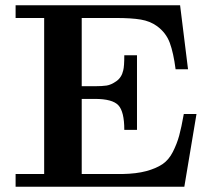

<svg xmlns="http://www.w3.org/2000/svg" viewBox="-20 -706 795 726"><path d="M39 0V-48H147V-638H39V-686H661L691 -444H644Q636 -506 622 -544Q608 -582 574 -607Q548 -626 512.5 -632Q477 -638 418 -638H289V-380H339Q366 -380 383 -382.5Q400 -385 420 -399Q440 -413 446 -440Q450 -455 450 -497H498V-215H450Q450 -284 427.5 -308Q405 -332 339 -332H289V-48H443Q496 -49 533 -59Q570 -69 594 -85Q618 -101 633.5 -131.5Q649 -162 657.5 -193Q666 -224 675 -275H723L677 0Z"/></svg>

Font: CMU Serif
Style: Bold
Weight: 700
Version: Version 0.7.0